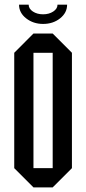

<svg xmlns="http://www.w3.org/2000/svg" viewBox="-20 -812 373 832"><path d="M125 0 41.7 -83.3V-583.3L125 -666.7H208.3L291.7 -583.3V-83.3L208.3 0ZM125 -83.3H208.3V-583.3H125ZM229.2 -791.7H270.8Q270.8 -756.7 240.4 -732.5Q210 -708.3 166.7 -708.3Q124.2 -708.3 93.3 -732.5Q62.5 -756.7 62.5 -791.7H104.2Q104.2 -774.2 122.5 -762.1Q140.8 -750 166.7 -750Q192.5 -750 210.8 -762.1Q229.2 -774.2 229.2 -791.7Z"/></svg>

Font: Yulong
Style: Regular
Weight: 400
Designer: GGBotNet
Foundry: f0n7.com
Version: 1.00